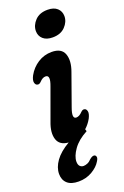

<svg xmlns="http://www.w3.org/2000/svg" viewBox="-184 -704 625 964"><g transform="rotate(-20 128.0 -222.0)"><path d="M185 -514.5Q151.5 -514.5 133.5 -531Q115.5 -547.5 115.5 -573Q115.5 -603.5 139.5 -628.8Q163.5 -654 206.5 -654Q240 -654 258 -637.5Q276 -621 276 -595Q276 -565 252 -539.8Q228 -514.5 185 -514.5ZM153.5 -152Q133 -96 158.5 -96Q165.5 -96 173.8 -100Q182 -104 192.5 -115Q201 -123 209 -121.5Q219.5 -120.5 223 -106.8Q226.5 -93 214.5 -69.5Q200.5 -44 179.5 -25.5L183 -14Q133 12.5 107.8 48.2Q82.5 84 82.5 112.5Q82.5 129 90.2 137Q98 145 109.5 145Q119.5 145 130.8 140.2Q142 135.5 152.5 124Q168 111 178 114Q184.5 115.5 186.8 124Q189 132.5 179.5 147Q165 172 132.8 191Q100.5 210 60 210Q20 210 -0.2 191.5Q-20.5 173 -20.5 141Q-20.5 106.5 4 72.2Q28.5 38 79 8.5Q32 5 20.2 -31.5Q8.5 -68 29 -121L89.5 -287.5Q110.5 -343 83 -343Q75 -343 67.2 -339Q59.5 -335 48.5 -323.5Q40 -316 32.5 -318Q22 -319 18.2 -332.8Q14.5 -346.5 26.5 -369.5Q46 -405 79.5 -426.5Q113 -448 153.5 -448Q206 -448 219.5 -410.8Q233 -373.5 213 -319Z"/></g></svg>

Font: Fraunces 144pt S100 SemiBold
Style: Italic
Weight: 600
Italic angle: -16°
Version: Version 1.000; ttfautohint (v1.8.3)